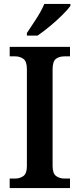

<svg xmlns="http://www.w3.org/2000/svg" viewBox="-20 -951 402 971"><path d="M29 0V-48H57Q80 -48 98 -60.5Q116 -73 116 -111V-601Q116 -641 98 -653.5Q80 -666 57 -666H29V-714H334V-666H306Q280 -666 263 -653.5Q246 -641 246 -600V-112Q246 -74 263.5 -61Q281 -48 306 -48H334V0ZM116 -784Q137 -815 163.5 -856Q190 -897 204 -931H336V-921Q324 -904 295.5 -875.5Q267 -847 232.5 -818.5Q198 -790 170 -771H116Z"/></svg>

Font: Noto Serif Sinhala SemiCondensed SemiBold
Style: Regular
Weight: 600
Width: 4
Designer: Jelle Bosma - Monotype Design Team
Foundry: Monotype Imaging Inc.
Version: Version 2.007; ttfautohint (v1.8.4.7-5d5b)